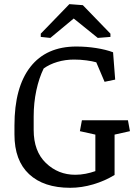

<svg xmlns="http://www.w3.org/2000/svg" viewBox="-20 -896 675 927"><path d="M533.2 -51.3Q486.3 -22.5 430.2 -5.9Q374 10.7 318.8 10.7Q190.9 10.7 120.4 -55.2Q49.8 -121.1 49.8 -246.6V-290Q49.8 -474.6 126.7 -573Q203.6 -671.4 348.6 -671.4Q396.5 -671.4 443.8 -664.1Q491.2 -656.7 525.9 -643.6L536.1 -511.7L484.9 -501L444.8 -595.2Q426.3 -600.6 397 -604.5Q367.7 -608.4 337.4 -608.4Q294.9 -608.4 256.6 -596.9Q218.3 -585.4 190.9 -565.4Q168.5 -520 155.5 -459.7Q142.6 -399.4 142.6 -333.5V-268.6Q142.6 -165.5 201.7 -108.9Q260.7 -52.2 343.3 -52.2Q368.7 -52.2 393.6 -57.1Q418.5 -62 440.4 -69.8V-246.1L365.7 -262.7L375.5 -315.4H597.7L607.4 -262.7L533.2 -246.1ZM513.2 -717.8 452.1 -712.9 335.9 -806.6 223.1 -712.9 176.8 -717.8V-733.4L314.9 -876L379.9 -871.1L513.2 -733.4Z"/></svg>

Font: Noticia Text
Style: Regular
Weight: 400
Designer: JM Sole
Foundry: JM Sole
Version: Version 1.003